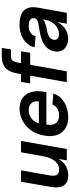

<svg xmlns="http://www.w3.org/2000/svg" viewBox="646 -1396 766 2097"><g transform="rotate(-90 1028.5 -347.0)"><path d="M160 16C243 16 304 -24 342 -92L326 0H450L538 -500H414L369 -246C344 -127 284 -84 226 -84C186 -84 147 -98 161 -182L217 -500H93L35 -171C14 -48 63 16 160 16Z M797 16C917 16 1028 -47 1056 -147L936 -157C925 -130 895 -84 815 -84C735 -84 703 -140 717 -223H1070L1075 -247C1107 -434 1011 -516 891 -516C771 -516 630 -434 597 -247C564 -60 677 16 797 16ZM732 -305C741 -358 794 -416 874 -416C954 -416 978 -358 970 -305Z M1276 -543 1268 -500H1183L1166 -400H1251L1180 0H1299L1370 -400H1501L1517 -500H1388L1393 -528C1406 -600 1421 -610 1477 -610H1538L1554 -710H1462C1363 -710 1297 -667 1276 -543Z M1656 15C1740 15 1803 -38 1837 -103L1819 0H1938L1994 -316C2019 -456 1948 -516 1811 -516C1634 -516 1572 -407 1561 -351L1684 -341C1692 -381 1727 -416 1793 -416C1837 -416 1875 -405 1879 -370C1884 -313 1830 -312 1767 -302C1642 -282 1537 -249 1516 -132C1500 -39 1569 15 1656 15ZM1643 -143C1649 -179 1683 -205 1744 -216C1807 -227 1846 -240 1866 -263L1860 -230C1843 -136 1770 -85 1704 -85C1664 -85 1636 -106 1643 -143Z"/></g></svg>

Font: Uncut Sans Semibold
Style: Italic
Weight: 600
Italic angle: -10°
Designer: Kasper Nordkvist
Foundry: Uncut Type
Version: Version 1.111;FEAKit 1.0